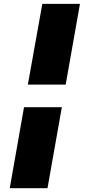

<svg xmlns="http://www.w3.org/2000/svg" viewBox="-20 -842 447 999"><path d="M105 -284.2H301.8L227.1 137.2H30.8ZM321.8 -401.9H125L200.2 -821.8H396Z"/></svg>

Font: Poppins ExtraBold
Style: Italic
Weight: 800
Italic angle: -10°
Designer: Ninad Kale (Devanagari), Jonny Pinhorn (Latin)
Foundry: Indian Type Foundry
Version: Version 3.200;PS 1.000;hotconv 16.6.54;makeotf.lib2.5.65590